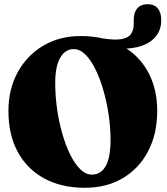

<svg xmlns="http://www.w3.org/2000/svg" viewBox="-20 -881 792 911"><path d="M363 -710Q417.5 -710 466 -699Q528.5 -689 560.5 -696.2Q592.5 -703.5 603.5 -722.5Q614.5 -741.5 614.5 -767.5V-786.5Q614.5 -822 631.5 -841.5Q648.5 -861 680.5 -861Q712 -861 728.8 -840.8Q745.5 -820.5 745 -784Q745 -726.5 702 -690.8Q659 -655 580.5 -650.5Q650 -605 688 -529Q726 -453 726 -355Q726 -246 683 -163.8Q640 -81.5 562.8 -35.8Q485.5 10 382.5 10Q271.5 10 190 -34.2Q108.5 -78.5 64.2 -160.2Q20 -242 20 -354Q20 -458 64 -538.2Q108 -618.5 185.2 -664.2Q262.5 -710 363 -710ZM504.5 -217.5Q504.5 -276 495.5 -336.5Q486.5 -397 470.5 -452.8Q454.5 -508.5 432.8 -552.5Q411 -596.5 385 -622.2Q359 -648 330 -648Q289 -648 265.5 -606.8Q242 -565.5 242 -487.5Q242 -428 250.5 -366.5Q259 -305 275 -248.8Q291 -192.5 312.8 -148.2Q334.5 -104 360.8 -78.2Q387 -52.5 416 -52.5Q458.5 -52.5 481.5 -93Q504.5 -133.5 504.5 -217.5Z"/></svg>

Font: Fraunces 144pt Soft Black
Style: Regular
Weight: 900
Version: Version 1.000;[b76b70a41]